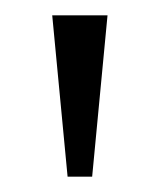

<svg xmlns="http://www.w3.org/2000/svg" viewBox="-20 -734 208 250"><path d="M68 -504H100L120 -714H48Z"/></svg>

Font: Noto Serif Bengali SemiCondensed Light
Style: Regular
Weight: 300
Width: 4
Designer: Juan Bruce, Universal Thirst, Indian Type Foundry and the Monotype Design Team.
Foundry: Monotype Imaging Inc.
Version: Version 2.003